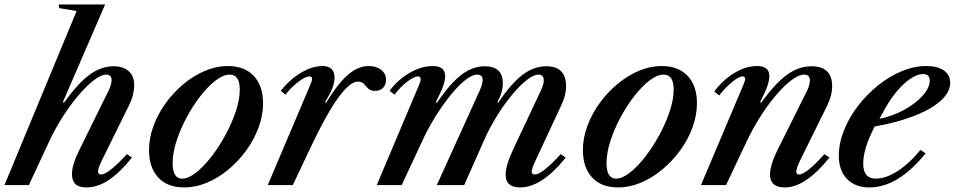

<svg xmlns="http://www.w3.org/2000/svg" viewBox="-57 -831 4286 862"><path d="M331.5 10.5Q297 10.5 281.5 -4.8Q266 -20 266 -50.5Q266 -91.5 301.5 -162.5L430.5 -424Q444 -452.5 444 -471.5Q444 -496 419.5 -496Q397.5 -496 365.2 -471.5Q333 -447 296.8 -404.8Q260.5 -362.5 225.8 -308.5Q191 -254.5 164 -196.5L72.5 0H-37L287 -781.5L209 -794.5L206.5 -811H415L225 -372L230.5 -370.5Q293.5 -458 345.5 -495.8Q397.5 -533.5 453 -533.5Q495.5 -533.5 520.5 -511.8Q545.5 -490 545.5 -449.5Q545.5 -429 540 -405.8Q534.5 -382.5 521.5 -356.5L400 -110.5Q383 -75 383 -61.5Q383 -47.5 397 -47.5Q413 -47.5 442.5 -71.2Q472 -95 513 -139L535.5 -123.5Q482 -57 431.8 -23.2Q381.5 10.5 331.5 10.5Z M770 10.5Q694.5 10.5 653.2 -34.2Q612 -79 612 -157.5Q612 -211.5 632 -265.5Q652 -319.5 687 -368Q722 -416.5 767.2 -454Q812.5 -491.5 863.2 -513Q914 -534.5 965.5 -534.5Q1041 -534.5 1082.5 -490Q1124 -445.5 1124 -367.5Q1124 -313 1104 -258.8Q1084 -204.5 1049 -156.2Q1014 -108 968.8 -70.2Q923.5 -32.5 872.5 -11Q821.5 10.5 770 10.5ZM761 -29Q788.5 -29 823 -56Q857.5 -83 892 -127.5Q926.5 -172 955.2 -225Q984 -278 1001.8 -331.5Q1019.5 -385 1019.5 -428.5Q1019.5 -496 974.5 -496Q945.5 -496 911.2 -469.8Q877 -443.5 843 -400Q809 -356.5 780.8 -303.8Q752.5 -251 735.2 -197.5Q718 -144 718 -99Q718 -29 761 -29Z M1145 0 1334.5 -446.5Q1338.5 -456 1341.2 -463.8Q1344 -471.5 1344 -477.5Q1344 -488 1332 -488Q1315 -488 1283.2 -464.2Q1251.5 -440.5 1224.5 -406L1203.5 -423.5Q1244 -474.5 1294.5 -504.5Q1345 -534.5 1390.5 -534.5Q1445 -534.5 1445 -482Q1445 -462 1436 -437.5Q1427 -413 1402 -372L1407.5 -370.5Q1458.5 -454 1504 -494.2Q1549.5 -534.5 1599 -534.5Q1632 -534.5 1654 -517.8Q1676 -501 1676 -473Q1676 -449.5 1662.2 -436.2Q1648.5 -423 1627 -423Q1606.5 -423 1596.2 -433.2Q1586 -443.5 1577 -454Q1568 -464.5 1550.5 -464.5Q1524 -464.5 1491.2 -429Q1458.5 -393.5 1421 -329.5Q1383.5 -265.5 1342.5 -179.5L1257.5 0Z M2278.5 10.5Q2213 10.5 2213 -46.5Q2213 -89 2248 -162.5L2371 -424Q2387 -458 2384 -477Q2381 -496 2360 -496Q2338.5 -496 2307.5 -471.5Q2276.5 -447 2242 -405.5Q2207.5 -364 2175 -312Q2142.5 -260 2118 -205L2027 0H1904L2096.5 -424Q2110 -454.5 2110 -471Q2110 -496 2085 -496Q2063 -496 2032.2 -471.8Q2001.5 -447.5 1967 -405.2Q1932.5 -363 1898.8 -309.2Q1865 -255.5 1838 -196.5L1746.5 0H1634.5L1823 -446.5Q1842 -488 1819.5 -488Q1802 -488 1771 -464.2Q1740 -440.5 1714.5 -406L1692 -423.5Q1731.5 -475.5 1783.8 -505Q1836 -534.5 1886 -534.5Q1941.5 -534.5 1941.5 -489Q1941.5 -469.5 1931.5 -441.8Q1921.5 -414 1899 -372L1905 -370.5Q1965 -458 2015.2 -495.8Q2065.5 -533.5 2119.5 -533.5Q2200.5 -533.5 2200.5 -457Q2200.5 -416.5 2176 -372L2180.5 -370.5Q2238 -456.5 2288.8 -495Q2339.5 -533.5 2395.5 -533.5Q2484.5 -533.5 2484.5 -443.5Q2484.5 -402.5 2462 -356.5L2347.5 -110.5Q2330.5 -74.5 2330 -61Q2329.5 -47.5 2344 -47.5Q2376.5 -47.5 2460.5 -139L2483 -123.5Q2375 10.5 2278.5 10.5Z M2718 10.5Q2642.5 10.5 2601.2 -34.2Q2560 -79 2560 -157.5Q2560 -211.5 2580 -265.5Q2600 -319.5 2635 -368Q2670 -416.5 2715.2 -454Q2760.5 -491.5 2811.2 -513Q2862 -534.5 2913.5 -534.5Q2989 -534.5 3030.5 -490Q3072 -445.5 3072 -367.5Q3072 -313 3052 -258.8Q3032 -204.5 2997 -156.2Q2962 -108 2916.8 -70.2Q2871.5 -32.5 2820.5 -11Q2769.5 10.5 2718 10.5ZM2709 -29Q2736.5 -29 2771 -56Q2805.5 -83 2840 -127.5Q2874.5 -172 2903.2 -225Q2932 -278 2949.8 -331.5Q2967.5 -385 2967.5 -428.5Q2967.5 -496 2922.5 -496Q2893.5 -496 2859.2 -469.8Q2825 -443.5 2791 -400Q2757 -356.5 2728.8 -303.8Q2700.5 -251 2683.2 -197.5Q2666 -144 2666 -99Q2666 -29 2709 -29Z M3466.5 10.5Q3400 10.5 3400 -47.5Q3400 -91 3436 -162.5L3566.5 -424Q3579 -450 3579 -470Q3579 -496 3553 -496Q3529.5 -496 3496.8 -471.5Q3464 -447 3428 -404.8Q3392 -362.5 3357.5 -308.8Q3323 -255 3295.5 -196.5L3202.5 0H3090L3279 -446.5Q3288.5 -469 3288.5 -475.5Q3288.5 -488 3276.5 -488Q3260.5 -488 3229.2 -462.2Q3198 -436.5 3172 -402.5L3149.5 -420Q3188.5 -472 3239.8 -503.2Q3291 -534.5 3342.5 -534.5Q3397 -534.5 3397 -489.5Q3397 -470 3387.8 -443.5Q3378.5 -417 3355.5 -372L3360.5 -370.5Q3424.5 -458 3476.8 -495.8Q3529 -533.5 3585.5 -533.5Q3679 -533.5 3679 -444.5Q3679 -402 3656.5 -356.5L3535 -110.5Q3527.5 -95 3522.8 -81.5Q3518 -68 3518 -60.5Q3518 -47.5 3530.5 -47.5Q3562.5 -47.5 3644 -139L3667 -123.5Q3559 10.5 3466.5 10.5Z M3846.5 10.5Q3782.5 10.5 3745.8 -27.5Q3709 -65.5 3709 -131.5Q3709 -188 3731.8 -245.2Q3754.5 -302.5 3794 -354.2Q3833.5 -406 3884 -446.8Q3934.5 -487.5 3990.5 -511Q4046.5 -534.5 4101.5 -534.5Q4152 -534.5 4180.5 -514.8Q4209 -495 4209 -459.5Q4209 -418 4167.8 -380Q4126.5 -342 4050.2 -311.8Q3974 -281.5 3870 -263Q3818.5 -164.5 3818.5 -96.5Q3818.5 -29 3875.5 -29Q3920 -29 3973.2 -63.2Q4026.5 -97.5 4075.5 -158L4098.5 -142.5Q3975 10.5 3846.5 10.5ZM3891.5 -297.5Q3950 -309.5 4001.5 -337.5Q4053 -365.5 4085 -401Q4117 -436.5 4117 -469.5Q4117 -498.5 4087 -498.5Q4061.5 -498.5 4031.2 -478.2Q4001 -458 3971.2 -423Q3941.5 -388 3916.5 -343.5Z"/></svg>

Font: Libre Caslon Text Medium Italic
Style: Regular
Weight: 500
Italic angle: -22.583°
Designer: Pablo Impallari, Rodrigo Fuenzalida, Katja Schimmel
Foundry: Pablo Impallari, Rodrigo Fuenzalida
Version: Version 2.000